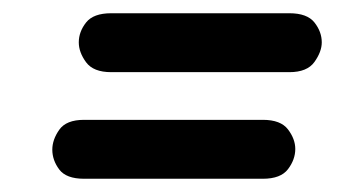

<svg xmlns="http://www.w3.org/2000/svg" viewBox="-20 -416 546 290"><path d="M107 -146Q80 -146 69.5 -160Q59 -174 59 -190Q59 -205 69.5 -220Q80 -235 107 -235H377Q404 -235 415 -220.5Q426 -206 426 -191Q426 -175 415 -160.5Q404 -146 377 -146ZM148 -307Q121 -307 110 -322Q99 -337 99 -352Q99 -368 110 -382Q121 -396 148 -396H417Q444 -396 455 -382Q466 -368 466 -352Q466 -338 455 -322.5Q444 -307 417 -307Z"/></svg>

Font: Edu VIC WA NT Beginner SemiBold
Style: Regular
Weight: 600
Designer: Tina and Corey Anderson
Foundry: Google for Education
Version: Version 1.003